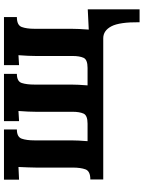

<svg xmlns="http://www.w3.org/2000/svg" viewBox="102 -642 723 967"><g transform="rotate(-90 463.5 -158.5)"><path d="M835 183Q836 82 814.5 41Q793 0 754 0H43V-65Q85 -65 94 -89.5Q103 -114 103 -154V-339Q103 -353 104 -379Q105 -405 106 -427L42 -424V-500H295V-435Q257 -435 248.5 -410.5Q240 -386 240 -346V-161Q240 -147 239 -123.5Q238 -100 236 -79H324Q366 -79 375 -99.5Q384 -120 384 -154V-339Q384 -353 385 -379Q386 -405 388 -427L337 -424V-500H575V-435Q537 -435 529 -410.5Q521 -386 521 -346V-161Q521 -147 520 -124Q519 -101 517 -79H605Q647 -79 656 -99.5Q665 -120 665 -154V-339Q665 -353 666 -379Q667 -405 669 -427L619 -424V-500H861V-435Q820 -435 811 -410.5Q802 -386 802 -346V-161Q802 -147 801 -121.5Q800 -96 798 -73L900 -78V183Z"/></g></svg>

Font: Lora
Style: Bold
Weight: 700
Designer: Olga Karpushina, Alexei Vanyashin (Cyrillic)
Foundry: Cyreal
Version: Version 3.006; ttfautohint (v1.8.4.7-5d5b);gftools[0.9.30]